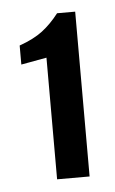

<svg xmlns="http://www.w3.org/2000/svg" viewBox="-37 -620 247 412"><g transform="rotate(-5 86.5 -413.5)"><path d="M70 -236V-498L15 -488V-529Q46 -540 65 -554.5Q84 -569 101 -591H140V-236Z"/></g></svg>

Font: Alumni Sans
Style: Bold
Weight: 700
Designer: Robert E. Leuschke
Foundry: Robert E. Leuschke
Version: Version 1.018